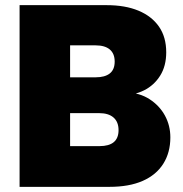

<svg xmlns="http://www.w3.org/2000/svg" viewBox="-20 -725 711 745"><path d="M56 0V-705H394Q466 -705 517.5 -683.5Q569 -662 597 -621.5Q625 -581 625 -522Q625 -469 601.5 -431.5Q578 -394 539 -374.5Q500 -355 452 -355L469 -367Q522 -365 560.5 -340Q599 -315 620 -276.5Q641 -238 641 -192Q641 -133 613.5 -89.5Q586 -46 533.5 -23Q481 0 405 0ZM252 -158H366Q403 -158 421.5 -173.5Q440 -189 440 -220Q440 -252 420.5 -269Q401 -286 365 -286H252ZM252 -425H351Q387 -425 406 -440Q425 -455 425 -486Q425 -517 406 -533Q387 -549 351 -549H252Z"/></svg>

Font: Parkinsans ExtraBold
Style: Regular
Weight: 800
Designer: Red Stone, Indian Type Foundry
Foundry: Indian Type Foundry
Version: Version 1.000